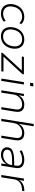

<svg xmlns="http://www.w3.org/2000/svg" viewBox="1692 -2438 753 4178"><g transform="rotate(90 2069.0 -348.5)"><path d="M280 8Q204 8 154 -23.5Q104 -55 82.5 -112.5Q61 -170 71 -247Q79 -303 102 -349.5Q125 -396 161 -430Q197 -464 244.5 -482Q292 -500 348 -500Q397 -500 439 -482Q481 -464 506 -432L481 -394Q455 -423 419.5 -438Q384 -453 346 -453Q299 -453 261 -437.5Q223 -422 194 -393.5Q165 -365 146.5 -325.5Q128 -286 122 -238Q109 -145 152 -92Q195 -39 282 -39Q319 -39 359 -54Q399 -69 430 -95L452 -57Q432 -37 404 -22.5Q376 -8 344.5 0Q313 8 280 8Z M771 8Q699 8 650.5 -24Q602 -56 582 -114Q562 -172 573 -248Q580 -304 602.5 -350Q625 -396 659.5 -429.5Q694 -463 739.5 -481.5Q785 -500 838 -500Q911 -500 958.5 -468Q1006 -436 1026 -379Q1046 -322 1036 -246Q1029 -189 1006.5 -143Q984 -97 949.5 -63Q915 -29 870 -10.5Q825 8 771 8ZM772 -39Q830 -39 875.5 -66.5Q921 -94 949.5 -142.5Q978 -191 986 -254Q998 -345 958 -399Q918 -453 835 -453Q778 -453 732.5 -426Q687 -399 659 -351Q631 -303 622 -240Q611 -148 650.5 -93.5Q690 -39 772 -39Z M1126 0 1131 -29 1533 -466 1539 -446H1209L1217 -492H1597L1592 -459L1188 -21L1183 -47H1538L1531 0Z M1780 -627 1791 -696H1860L1849 -627ZM1689 0 1767 -492H1818L1740 0Z M1945 0 2022 -492H2070L2053 -381H2055Q2087 -441 2140 -470.5Q2193 -500 2255 -500Q2317 -500 2354 -477.5Q2391 -455 2405.5 -412.5Q2420 -370 2411 -312L2361 0H2311L2359 -308Q2367 -351 2359 -383.5Q2351 -416 2324.5 -434.5Q2298 -453 2248 -453Q2195 -453 2150 -428.5Q2105 -404 2076 -365.5Q2047 -327 2039 -281L1995 0Z M2565 0 2677 -705H2727L2675 -381H2678Q2707 -441 2760 -470.5Q2813 -500 2875 -500Q2937 -500 2974 -477.5Q3011 -455 3025.5 -412.5Q3040 -370 3031 -312L2981 0H2931L2979 -308Q2987 -351 2979 -383.5Q2971 -416 2944.5 -434.5Q2918 -453 2868 -453Q2815 -453 2770 -428.5Q2725 -404 2696 -365.5Q2667 -327 2659 -281L2615 0Z M3345 8Q3295 8 3256.5 -10.5Q3218 -29 3199 -63Q3180 -97 3186 -141Q3193 -196 3231 -226Q3269 -256 3337.5 -268Q3406 -280 3502 -280H3591L3583 -235H3500Q3413 -235 3356.5 -227Q3300 -219 3271.5 -197.5Q3243 -176 3238 -137Q3232 -89 3266.5 -64Q3301 -39 3354 -39Q3404 -39 3450 -61.5Q3496 -84 3528 -121Q3560 -158 3566 -203L3584 -314Q3595 -385 3562 -419Q3529 -453 3456 -453Q3408 -453 3362.5 -440.5Q3317 -428 3269 -399L3249 -442Q3279 -460 3314.5 -473Q3350 -486 3387 -493Q3424 -500 3459 -500Q3520 -500 3563 -480Q3606 -460 3625.5 -419Q3645 -378 3634 -312L3585 0H3537L3554 -111H3552Q3534 -77 3503 -50Q3472 -23 3432 -7.5Q3392 8 3345 8Z M3788 0 3865 -492H3914L3898 -387H3900Q3926 -436 3978.5 -465.5Q4031 -495 4096 -499L4138 -501L4136 -453L4075 -448Q4022 -444 3981.5 -422.5Q3941 -401 3916 -366.5Q3891 -332 3884 -290L3838 0Z"/></g></svg>

Font: Nunito Sans 7pt ExtraLight
Style: Italic
Weight: 250
Italic angle: -9°
Designer: Vernon Adams
Foundry: Vernon Adams
Version: Version 3.101;gftools[0.9.27]